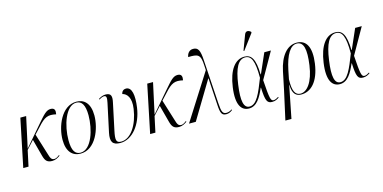

<svg xmlns="http://www.w3.org/2000/svg" viewBox="-92 -1323 4144 2080"><g transform="rotate(-15 1980.0 -283.0)"><path d="M20 0H79L117 -177L200 -268L252 -73C268 -15 290 7 345 7C382 7 411 -11 434 -28L430 -36C411 -21 391 -8 373 -8C339 -8 330 -28 314 -83L242 -315L308 -386C387 -474 426 -490 515 -470C523 -511 518 -542 471 -542C422 -542 389 -502 317 -419L121 -191L196 -536H131Z M662 10C833 10 912 -208 912 -351C912 -490 846 -546 761 -546C591 -546 510 -329 510 -184C510 -52 572 10 662 10ZM664 0C606 0 571 -44 571 -164C571 -327 638 -536 757 -536C818 -536 851 -485 851 -369C851 -214 788 0 664 0Z M1108 10C1243 10 1354 -130 1380 -314C1399 -447 1384 -544 1316 -544C1292 -544 1269 -529 1264 -497C1314 -485 1359 -433 1341 -310C1316 -137 1229 -2 1121 -2C1063 -2 1057 -35 1079 -137L1142 -434C1156 -498 1152 -539 1086 -539C1058 -539 1032 -528 1006 -511L1010 -503C1034 -519 1052 -525 1066 -525C1094 -525 1096 -501 1084 -445L1016 -128C997 -35 1018 10 1108 10Z M1443 0H1502L1540 -177L1623 -268L1675 -73C1691 -15 1713 7 1768 7C1805 7 1834 -11 1857 -28L1853 -36C1834 -21 1814 -8 1796 -8C1762 -8 1753 -28 1737 -83L1665 -315L1731 -386C1810 -474 1849 -490 1938 -470C1946 -511 1941 -542 1894 -542C1845 -542 1812 -502 1740 -419L1544 -191L1619 -536H1554Z M1879 0H1955L2207 -419H2210L2228 -124C2233 -18 2248 6 2298 6C2323 6 2348 -5 2367 -22L2364 -30C2350 -19 2326 -8 2304 -8C2261 -8 2249 -31 2243 -133L2212 -619C2206 -736 2186 -771 2130 -771C2086 -771 2063 -737 2057 -699C2165 -701 2197 -696 2202 -564L2205 -513Z M2661 -606 2787 -775 2788 -785C2765 -809 2730 -815 2716 -776L2653 -609ZM2552 10C2639 10 2686 -74 2730 -175H2733C2739 -24 2755 6 2813 6C2846 6 2871 -8 2890 -22L2886 -30C2873 -21 2849 -8 2832 -8C2798 -8 2791 -36 2777 -247L2941 -536H2867L2770 -315H2766C2763 -490 2722 -546 2645 -546C2540 -546 2465 -446 2439 -259C2411 -62 2467 10 2552 10ZM2562 -9C2497 -9 2477 -90 2503 -271C2528 -452 2575 -536 2651 -536C2719 -536 2751 -471 2750 -281C2688 -122 2643 -9 2562 -9Z M2896 238H2964L3036 -125H3038C3039 -18 3083 10 3138 10C3243 10 3337 -75 3365 -277C3390 -455 3339 -546 3231 -546C3123 -546 3043 -448 3009 -285L2967 -83ZM3132 -1C3073 -1 3044 -53 3049 -184L3069 -284C3103 -447 3158 -536 3229 -536C3308 -536 3327 -447 3303 -274C3277 -88 3204 -1 3132 -1Z M3571 10C3658 10 3705 -74 3749 -175H3752C3758 -24 3774 6 3832 6C3865 6 3890 -8 3909 -22L3905 -30C3892 -21 3868 -8 3851 -8C3817 -8 3810 -36 3796 -247L3960 -536H3886L3789 -315H3785C3782 -490 3741 -546 3664 -546C3559 -546 3484 -446 3458 -259C3430 -62 3486 10 3571 10ZM3581 -9C3516 -9 3496 -90 3522 -271C3547 -452 3594 -536 3670 -536C3738 -536 3770 -471 3769 -281C3707 -122 3662 -9 3581 -9Z"/></g></svg>

Font: Noto Serif Display Condensed Light
Style: Italic
Weight: 300
Width: 3
Italic angle: -12°
Designer: Monotype Design Team
Foundry: Monotype Imaging Inc.
Version: Version 2.009